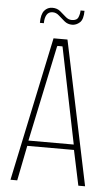

<svg xmlns="http://www.w3.org/2000/svg" viewBox="-54 -786 476 823"><g transform="rotate(5 184.5 -375.0)"><path d="M23 0 154 -620H214L344 0H315L283 -151H82L52 0ZM172 -586 85 -174H280L196 -586L195 -589H174ZM90 -681Q90 -718 103.5 -734Q117 -750 138 -750Q158 -750 171.5 -739Q185 -728 197.5 -716.5Q210 -705 225 -705Q247 -705 253 -720Q259 -735 259 -749H276Q276 -712 261 -698.5Q246 -685 228 -685Q209 -685 195 -696.5Q181 -708 168.5 -719.5Q156 -731 141 -731Q123 -731 115 -717Q107 -703 107 -681Z"/></g></svg>

Font: Smooch Sans ExtraLight
Style: Regular
Weight: 200
Designer: Robert E. Leuschke
Foundry: Robert E. Leuschke
Version: Version 1.010; ttfautohint (v1.8.3)